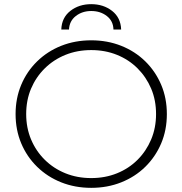

<svg xmlns="http://www.w3.org/2000/svg" viewBox="-20 -899 878 924"><path d="M419 5Q341 5 274.5 -21.5Q208 -48 158.5 -96.5Q109 -145 82 -209.5Q55 -274 55 -350Q55 -426 82 -490.5Q109 -555 158.5 -603.5Q208 -652 274.5 -678.5Q341 -705 419 -705Q497 -705 563.5 -678.5Q630 -652 679 -604Q728 -556 755.5 -491.5Q783 -427 783 -350Q783 -273 755.5 -208.5Q728 -144 679 -96Q630 -48 563.5 -21.5Q497 5 419 5ZM419 -42Q486 -42 543 -65Q600 -88 642 -130Q684 -172 707.5 -228Q731 -284 731 -350Q731 -417 707.5 -472.5Q684 -528 642 -570Q600 -612 543 -635Q486 -658 419 -658Q352 -658 295 -635Q238 -612 195.5 -570Q153 -528 129.5 -472.5Q106 -417 106 -350Q106 -284 129.5 -228Q153 -172 195.5 -130Q238 -88 295 -65Q352 -42 419 -42ZM275 -757Q277 -814 318.5 -846.5Q360 -879 419 -879Q478 -879 519.5 -846.5Q561 -814 563 -757H526Q525 -798 494 -822Q463 -846 419 -846Q376 -846 345 -822Q314 -798 312 -757Z"/></svg>

Font: Montserrat Z Light
Style: Regular
Weight: 300
Designer: Julieta Ulanovsky
Foundry: Julieta Ulanovsky
Version: Version 8.000